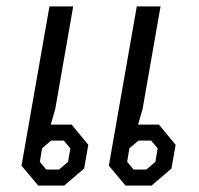

<svg xmlns="http://www.w3.org/2000/svg" viewBox="-20 -578 619 598"><path d="M47 -62 134 -558H208L152 -238L138 -190H203L255 -127L242 -53L180 0H99ZM319 -62 406 -558H480L424 -238L410 -190H475L527 -127L514 -53L452 0H371ZM164 -50 192 -74 199 -116 179 -140H139L111 -116L104 -74L124 -50ZM436 -50 464 -74 471 -116 451 -140H411L383 -116L376 -74L396 -50Z"/></svg>

Font: Chakra Petch
Style: Italic
Weight: 400
Italic angle: -10°
Designer: Katatrad Aksorn Co.,Ltd.
Foundry: Cadson Demak Co.,Ltd.
Version: Version 1.000; ttfautohint (v1.6)